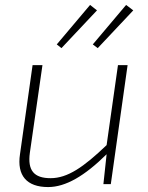

<svg xmlns="http://www.w3.org/2000/svg" viewBox="-20 -746 599 778"><path d="M373 -704 345 -726 210 -566 229 -551ZM376 -551 520 -704 491 -726 356 -566ZM412 -158C319 -69 254 -24 185 -24C118 -24 91 -55 101 -127L152 -482H112L61 -121C48 -35 88 12 175 12C246 12 323 -33 412 -121L399 0H429L497 -482H458Z"/></svg>

Font: Exo 2 Extra Light
Style: Italic
Weight: 250
Italic angle: -8°
Designer: Natanael Gama
Version: Version 1.001;PS 001.001;hotconv 1.0.88;makeotf.lib2.5.64775